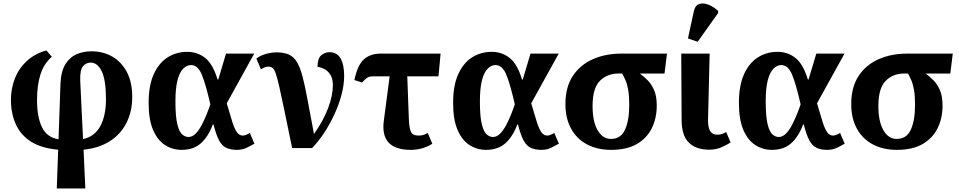

<svg xmlns="http://www.w3.org/2000/svg" viewBox="-20 -840 5439 1089"><path d="M302 229 310 9Q216 1 157 -36Q98 -73 70 -134.5Q42 -196 42 -274Q42 -337 64 -394Q86 -451 131 -493Q176 -535 243 -554L274 -518Q229 -479 209.5 -418Q190 -357 190 -272Q190 -178 217.5 -119.5Q245 -61 312 -50L323 -365Q326 -436 351 -476Q376 -516 415 -532.5Q454 -549 498 -549Q565 -549 617 -519Q669 -489 699.5 -431.5Q730 -374 730 -290Q730 -208 697.5 -143.5Q665 -79 603.5 -39.5Q542 0 454 9L464 229ZM435 -383 451 -51Q518 -66 549.5 -125.5Q581 -185 581 -277Q581 -386 557 -435.5Q533 -485 494 -485Q469 -485 451 -464.5Q433 -444 435 -383Z M1010 10Q959 10 916.5 -17Q874 -44 848.5 -102.5Q823 -161 823 -257Q823 -355 852 -419Q881 -483 930.5 -514.5Q980 -546 1042 -546Q1099 -546 1143 -512Q1187 -478 1214 -389H1218L1262 -536H1422L1266 -254Q1285 -188 1298 -147.5Q1311 -107 1324.5 -89Q1338 -71 1357 -71Q1372 -71 1397 -86L1423 -25Q1404 -14 1379.5 -2Q1355 10 1324 10Q1289 10 1264.5 -1Q1240 -12 1223 -43Q1206 -74 1191 -134H1187Q1162 -66 1120 -28Q1078 10 1010 10ZM1049 -63Q1070 -63 1088.5 -81Q1107 -99 1122.5 -128Q1138 -157 1151 -189Q1164 -221 1173 -248Q1147 -363 1124.5 -417Q1102 -471 1063 -471Q1040 -471 1019.5 -451Q999 -431 987 -386Q975 -341 975 -264Q975 -178 986 -134.5Q997 -91 1014 -77Q1031 -63 1049 -63Z M1637 0Q1610 -131 1592.5 -216Q1575 -301 1563.5 -351Q1552 -401 1543.5 -424.5Q1535 -448 1525.5 -455Q1516 -462 1502 -462Q1492 -462 1483 -458.5Q1474 -455 1460 -447L1434 -508Q1456 -525 1488 -534Q1520 -543 1548 -543Q1591 -543 1618.5 -530.5Q1646 -518 1664 -488.5Q1682 -459 1696 -406Q1710 -353 1724.5 -273Q1739 -193 1761 -80Q1815 -157 1841.5 -228Q1868 -299 1868 -356Q1868 -392 1855 -414Q1842 -436 1822 -447Q1802 -458 1781 -461Q1781 -508 1801.5 -526Q1822 -544 1849 -544Q1891 -544 1911.5 -509Q1932 -474 1932 -409Q1932 -359 1917 -302.5Q1902 -246 1876 -190Q1850 -134 1817.5 -85Q1785 -36 1750 0Z M2310 10Q2135 10 2157 -155L2190 -407H2098Q2076 -407 2065 -400.5Q2054 -394 2033 -372L1990 -386Q2008 -472 2044.5 -504Q2081 -536 2140 -536H2479L2467 -407H2290L2299 -164Q2301 -115 2310.5 -93Q2320 -71 2355 -71Q2371 -71 2384 -75.5Q2397 -80 2406 -86L2432 -25Q2413 -11 2380 -0.5Q2347 10 2310 10Z M2737 10Q2686 10 2643.5 -17Q2601 -44 2575.5 -102.5Q2550 -161 2550 -257Q2550 -355 2579 -419Q2608 -483 2657.5 -514.5Q2707 -546 2769 -546Q2826 -546 2870 -512Q2914 -478 2941 -389H2945L2989 -536H3149L2993 -254Q3012 -188 3025 -147.5Q3038 -107 3051.5 -89Q3065 -71 3084 -71Q3099 -71 3124 -86L3150 -25Q3131 -14 3106.5 -2Q3082 10 3051 10Q3016 10 2991.5 -1Q2967 -12 2950 -43Q2933 -74 2918 -134H2914Q2889 -66 2847 -28Q2805 10 2737 10ZM2776 -63Q2797 -63 2815.5 -81Q2834 -99 2849.5 -128Q2865 -157 2878 -189Q2891 -221 2900 -248Q2874 -363 2851.5 -417Q2829 -471 2790 -471Q2767 -471 2746.5 -451Q2726 -431 2714 -386Q2702 -341 2702 -264Q2702 -178 2713 -134.5Q2724 -91 2741 -77Q2758 -63 2776 -63Z M3446 10Q3368 10 3309.5 -21Q3251 -52 3219 -110.5Q3187 -169 3187 -250Q3187 -345 3228.5 -408.5Q3270 -472 3342 -504Q3414 -536 3505 -536H3763L3749 -423H3609Q3631 -407 3653 -385Q3675 -363 3690 -329Q3705 -295 3705 -241Q3705 -170 3677 -113Q3649 -56 3592 -23Q3535 10 3446 10ZM3445 -52Q3501 -52 3525 -104.5Q3549 -157 3549 -245Q3549 -298 3543 -331Q3537 -364 3527.5 -385.5Q3518 -407 3509 -423H3488Q3424 -423 3382.5 -381.5Q3341 -340 3341 -239Q3341 -151 3369.5 -101.5Q3398 -52 3445 -52Z M4003 9Q3927 9 3886.5 -31.5Q3846 -72 3846 -162L3844 -536H4005L3996 -164Q3993 -76 4047 -76Q4064 -76 4075 -80Q4086 -84 4099 -91L4124 -32Q4106 -20 4074 -5.5Q4042 9 4003 9ZM3937 -603 3882 -622 3915 -774Q3922 -809 3946 -817Q3970 -825 3999.5 -813Q4029 -801 4053 -778V-766Z M4358 10Q4307 10 4264.5 -17Q4222 -44 4196.5 -102.5Q4171 -161 4171 -257Q4171 -355 4200 -419Q4229 -483 4278.5 -514.5Q4328 -546 4390 -546Q4447 -546 4491 -512Q4535 -478 4562 -389H4566L4610 -536H4770L4614 -254Q4633 -188 4646 -147.5Q4659 -107 4672.5 -89Q4686 -71 4705 -71Q4720 -71 4745 -86L4771 -25Q4752 -14 4727.5 -2Q4703 10 4672 10Q4637 10 4612.5 -1Q4588 -12 4571 -43Q4554 -74 4539 -134H4535Q4510 -66 4468 -28Q4426 10 4358 10ZM4397 -63Q4418 -63 4436.5 -81Q4455 -99 4470.5 -128Q4486 -157 4499 -189Q4512 -221 4521 -248Q4495 -363 4472.5 -417Q4450 -471 4411 -471Q4388 -471 4367.5 -451Q4347 -431 4335 -386Q4323 -341 4323 -264Q4323 -178 4334 -134.5Q4345 -91 4362 -77Q4379 -63 4397 -63Z M5067 10Q4989 10 4930.5 -21Q4872 -52 4840 -110.5Q4808 -169 4808 -250Q4808 -345 4849.5 -408.5Q4891 -472 4963 -504Q5035 -536 5126 -536H5384L5370 -423H5230Q5252 -407 5274 -385Q5296 -363 5311 -329Q5326 -295 5326 -241Q5326 -170 5298 -113Q5270 -56 5213 -23Q5156 10 5067 10ZM5066 -52Q5122 -52 5146 -104.5Q5170 -157 5170 -245Q5170 -298 5164 -331Q5158 -364 5148.5 -385.5Q5139 -407 5130 -423H5109Q5045 -423 5003.5 -381.5Q4962 -340 4962 -239Q4962 -151 4990.5 -101.5Q5019 -52 5066 -52Z"/></svg>

Font: Noto Serif
Style: Bold
Weight: 700
Designer: Monotype Design Team
Foundry: Monotype Imaging Inc.
Version: Version 2.014